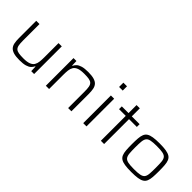

<svg xmlns="http://www.w3.org/2000/svg" viewBox="103 -1619 2502 2502"><g transform="rotate(45 1354.0 -367.5)"><path d="M317 8Q250 8 209.5 -4Q169 -16 147 -40Q125 -64 117.5 -102Q110 -140 110 -192V-510H170V-209Q170 -155 176 -122.5Q182 -90 200 -73Q218 -56 251 -50.5Q284 -45 338 -45Q405 -45 442.5 -60Q480 -75 496.5 -102.5Q513 -130 517 -167Q521 -204 521 -247V-510H581V0H528L525 -81H519Q509 -57 487.5 -36.5Q466 -16 425.5 -4Q385 8 317 8Z M797 0V-510H851L853 -429H859Q870 -454 891.5 -474Q913 -494 953.5 -506Q994 -518 1061 -518Q1128 -518 1169 -506Q1210 -494 1231.5 -470Q1253 -446 1260.5 -408.5Q1268 -371 1268 -318V0H1208V-301Q1208 -355 1202 -387.5Q1196 -420 1178 -437Q1160 -454 1127 -459.5Q1094 -465 1041 -465Q973 -465 935.5 -450Q898 -435 881.5 -407.5Q865 -380 861 -343.5Q857 -307 857 -263V0Z M1483 -664V-743H1550V-664ZM1486 0V-510H1546V0Z M1811 0V-459H1687V-510H1811V-658H1871V-510H2015V-459H1871V0Z M2377 8Q2306 8 2259.5 1Q2213 -6 2186.5 -23Q2160 -40 2147.5 -70Q2135 -100 2131.5 -145.5Q2128 -191 2128 -254Q2128 -318 2131.5 -363.5Q2135 -409 2147.5 -439Q2160 -469 2186.5 -486Q2213 -503 2259.5 -510.5Q2306 -518 2377 -518Q2449 -518 2495 -510.5Q2541 -503 2568 -486Q2595 -469 2607.5 -439Q2620 -409 2623.5 -363.5Q2627 -318 2627 -254Q2627 -191 2623.5 -145.5Q2620 -100 2607.5 -70Q2595 -40 2568 -23Q2541 -6 2495 1Q2449 8 2377 8ZM2377 -43Q2448 -43 2486.5 -51Q2525 -59 2542 -81Q2559 -103 2562.5 -145Q2566 -187 2566 -254Q2566 -322 2562.5 -364Q2559 -406 2542 -428.5Q2525 -451 2486.5 -459Q2448 -467 2377 -467Q2307 -467 2268.5 -459Q2230 -451 2213 -428.5Q2196 -406 2192 -364Q2188 -322 2188 -254Q2188 -187 2192 -145Q2196 -103 2213 -81Q2230 -59 2268.5 -51Q2307 -43 2377 -43Z"/></g></svg>

Font: Saira Expanded Light
Style: Regular
Weight: 300
Width: 7
Designer: Hector Gatti with collaboration of the Omnibus-Type team
Foundry: Omnibus-Type
Version: Version 1.101